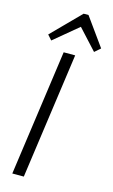

<svg xmlns="http://www.w3.org/2000/svg" viewBox="-139 -979 608 1031"><g transform="rotate(15 165.0 -464.0)"><path d="M205 -700 107 0H43L141 -700ZM36 -771 191 -928H218L330 -772L298 -744L185 -867H208L60 -744Z"/></g></svg>

Font: Pathway Extreme SemiCondensed ExtraLight
Style: Italic
Weight: 250
Width: 4
Italic angle: -8°
Version: Version 1.001;gftools[0.9.26]